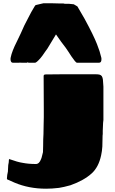

<svg xmlns="http://www.w3.org/2000/svg" viewBox="-20 -1117 696 1166"><path d="M260 29Q155 29 68 -8L23 -28Q22 -29 22 -33L24 -55Q26 -69 28 -75Q28 -89 29 -96Q29 -115 33 -131Q33 -143 34 -146Q35 -149 35.5 -151Q36 -153 36 -151Q89 -132 118 -128Q153 -121 198 -121Q218 -121 229 -150Q232 -155 236 -173Q241 -193 241 -193Q242 -203 242 -231Q242 -274 244 -303Q245 -323 245 -360L246 -406V-449L245 -655Q245 -661 248.5 -663Q252 -665 259 -665L363 -666H463H560Q575 -666 583.5 -664Q592 -662 598 -655Q604 -645 605 -633Q608 -603 608 -591V-396V-388Q607 -386 607 -380Q607 -374 606 -370Q605 -364 605.5 -358Q606 -352 605 -346Q604 -338 604 -323V-303L603 -294Q603 -254 601.5 -227Q600 -200 594 -173Q579 -103 538 -65Q490 -21 408 8Q365 20 338 24Q295 29 260 29ZM44 -756V-762Q44 -766 45 -768Q52 -805 83 -866Q90 -882 106 -914L128 -963L158 -1021Q166 -1038 190 -1078L196 -1086L243 -1097H301L339 -1096H354H365Q369 -1094 378 -1094H398L428 -1091L450 -1078L493 -1004Q548 -903 569 -849Q587 -804 595 -768L596 -762V-756Q596 -736 581 -736H559H535H506H469H448Q443 -736 434 -747Q413 -774 396 -802Q386 -818 379 -827Q352 -861 320 -908Q281 -842 268 -822L255 -804Q235 -774 225 -763Q201 -736 193 -736H174H153L149 -739L144 -736H114Q110 -736 104 -736.5Q98 -737 88 -736H58Q51 -736 47.5 -742Q44 -748 44 -756Z"/></svg>

Font: Sigmar One
Style: Regular
Weight: 400
Designer: Vernon Adams
Foundry: Vernon Adams
Version: Version 2.000